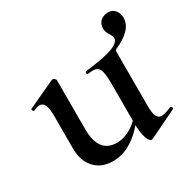

<svg xmlns="http://www.w3.org/2000/svg" viewBox="-125 -636 762 768"><g transform="rotate(-30 255.5 -251.5)"><path d="M494 -63Q498 -63 500.5 -58Q503 -53 499 -51L369 12L364 13Q354 13 346 -10Q338 -33 337 -70Q268 10 189 10Q136 10 105 -23.5Q74 -57 74 -114V-262Q74 -298 67 -314.5Q60 -331 44 -331Q34 -331 16 -323H14Q11 -323 9 -328.5Q7 -334 10 -335L137 -394L141 -395Q145 -395 150 -391Q155 -387 155 -384V-157Q155 -46 239 -46Q264 -46 290 -58Q316 -70 337 -91V-262Q337 -312 328.5 -328.5Q320 -345 298 -345Q293 -345 275 -343Q271 -343 270.5 -349Q270 -355 274 -356Q362 -366 400 -380Q438 -394 438 -415Q438 -422 430 -436Q418 -452 418 -469Q418 -492 432.5 -504Q447 -516 467 -516Q488 -516 499.5 -501Q511 -486 511 -467Q511 -437 487 -413Q463 -389 424 -373Q418 -369 418 -363V-113Q418 -78 425 -64Q432 -50 448 -50Q462 -50 493 -63Z"/></g></svg>

Font: Cormorant SC SemiBold
Style: Regular
Weight: 600
Designer: Christian Thalmann (Catharsis Fonts)
Version: Version 3.000